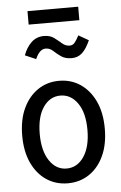

<svg xmlns="http://www.w3.org/2000/svg" viewBox="-56 -846 563 894"><g transform="rotate(-5 225.0 -398.5)"><path d="M225 9Q169 9 125.5 -20Q82 -49 57 -102.5Q32 -156 32 -230Q32 -304 57 -357.5Q82 -411 125.5 -440.5Q169 -470 225 -470Q281 -470 324.5 -440.5Q368 -411 393 -357.5Q418 -304 418 -230Q418 -156 393 -102.5Q368 -49 324.5 -20Q281 9 225 9ZM225 -60Q275 -60 306 -106Q337 -152 337 -231Q337 -311 305.5 -356Q274 -401 225 -401Q176 -401 145 -356Q114 -311 114 -231Q114 -152 145 -106Q176 -60 225 -60ZM333 -673 380 -646Q362 -606 342 -588Q322 -570 294 -570Q263 -570 244 -583.5Q225 -597 210 -611Q195 -625 176 -625Q147 -625 128 -580L77 -602Q90 -638 114 -661Q138 -684 173 -684Q202 -684 220.5 -670Q239 -656 254.5 -642.5Q270 -629 289 -629Q303 -629 312 -639.5Q321 -650 333 -673ZM107 -743V-806H344V-743Z"/></g></svg>

Font: Inconsolata SemiCondensed Medium
Style: Regular
Weight: 500
Width: 4
Monospace: yes
Designer: Raph Levien, Cyreal, Brenton Simpson
Foundry: Raph Levien, Cyreal, Google
Version: Version 3.001; ttfautohint (v1.8.2.53-6de2)